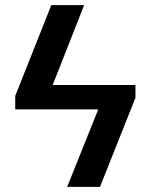

<svg xmlns="http://www.w3.org/2000/svg" viewBox="-20 -731 589 751"><path d="M186 -398.4H509.8V-348.6L371.1 0H242.7L364.3 -303.2H39.6V-356L180.7 -710.9H309.1Z"/></svg>

Font: Roboto Medium
Style: Regular
Weight: 500
Designer: Google
Version: Version 2.134; 2016; ttfautohint (v1.6)